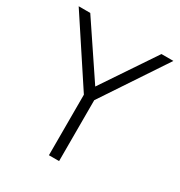

<svg xmlns="http://www.w3.org/2000/svg" viewBox="-166 -817 877 934"><g transform="rotate(30 273.0 -350.0)"><path d="M300 -342 538 -700H471L271 -402L71 -700H6L243 -340V0H300Z"/></g></svg>

Font: AdventPro_ExpandedRegular
Style: ExpandedRegular
Weight: 400
Width: 7
Designer: VivaRado, Andreas Kalpakidis
Foundry: VivaRado, Andreas Kalpakidis
Version: Version 3.000